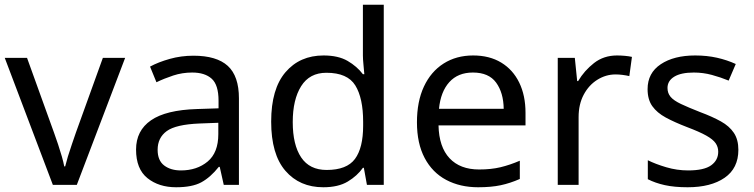

<svg xmlns="http://www.w3.org/2000/svg" viewBox="-20 -780 3180 810"><path d="M203 0 0 -536H94L208 -220Q216 -198 225 -171Q234 -144 241 -119.5Q248 -95 251 -78H255Q259 -95 266.5 -120Q274 -145 283.5 -172Q293 -199 300 -220L414 -536H508L304 0Z M796 -545Q894 -545 941 -502Q988 -459 988 -365V0H924L907 -76H903Q868 -32 829.5 -11Q791 10 723 10Q650 10 602 -28.5Q554 -67 554 -149Q554 -229 617 -272.5Q680 -316 811 -320L902 -323V-355Q902 -422 873 -448Q844 -474 791 -474Q749 -474 711 -461.5Q673 -449 640 -433L613 -499Q648 -518 696 -531.5Q744 -545 796 -545ZM822 -259Q722 -255 683.5 -227Q645 -199 645 -148Q645 -103 672.5 -82Q700 -61 743 -61Q811 -61 856 -98.5Q901 -136 901 -214V-262Z M1344 10Q1244 10 1184 -59.5Q1124 -129 1124 -267Q1124 -405 1184.5 -475.5Q1245 -546 1345 -546Q1407 -546 1446.5 -523Q1486 -500 1511 -467H1517Q1516 -480 1513.5 -505.5Q1511 -531 1511 -546V-760H1599V0H1528L1515 -72H1511Q1487 -38 1447 -14Q1407 10 1344 10ZM1358 -63Q1443 -63 1477.5 -109.5Q1512 -156 1512 -250V-266Q1512 -366 1479 -419.5Q1446 -473 1357 -473Q1286 -473 1250.5 -416.5Q1215 -360 1215 -265Q1215 -169 1250.5 -116Q1286 -63 1358 -63Z M1976 -546Q2045 -546 2094.5 -516Q2144 -486 2170.5 -431.5Q2197 -377 2197 -304V-251H1830Q1832 -160 1876.5 -112.5Q1921 -65 2001 -65Q2052 -65 2091.5 -74.5Q2131 -84 2173 -102V-25Q2132 -7 2092 1.5Q2052 10 1997 10Q1921 10 1862.5 -21Q1804 -52 1771.5 -113.5Q1739 -175 1739 -264Q1739 -352 1768.5 -415Q1798 -478 1851.5 -512Q1905 -546 1976 -546ZM1975 -474Q1912 -474 1875.5 -433.5Q1839 -393 1832 -321H2105Q2104 -389 2073 -431.5Q2042 -474 1975 -474Z M2583 -546Q2598 -546 2615.5 -544.5Q2633 -543 2646 -540L2635 -459Q2622 -462 2606.5 -464Q2591 -466 2577 -466Q2536 -466 2500 -443.5Q2464 -421 2442.5 -380.5Q2421 -340 2421 -286V0H2333V-536H2405L2415 -438H2419Q2445 -482 2486 -514Q2527 -546 2583 -546Z M3095 -148Q3095 -70 3037 -30Q2979 10 2881 10Q2825 10 2784.5 1Q2744 -8 2713 -24V-104Q2745 -88 2790.5 -74.5Q2836 -61 2883 -61Q2950 -61 2980 -82.5Q3010 -104 3010 -140Q3010 -160 2999 -176Q2988 -192 2959.5 -208Q2931 -224 2878 -244Q2826 -264 2789 -284Q2752 -304 2732 -332Q2712 -360 2712 -404Q2712 -472 2767.5 -509Q2823 -546 2913 -546Q2962 -546 3004.5 -536.5Q3047 -527 3084 -510L3054 -440Q3020 -454 2983 -464Q2946 -474 2907 -474Q2853 -474 2824.5 -456.5Q2796 -439 2796 -409Q2796 -387 2809 -371.5Q2822 -356 2852.5 -341.5Q2883 -327 2934 -307Q2985 -288 3021 -268Q3057 -248 3076 -219.5Q3095 -191 3095 -148Z"/></svg>

Font: Noto Sans Nag Mundari
Style: Regular
Weight: 400
Designer: Muthu Nedumaran
Version: Version 1.000; ttfautohint (v1.8.4.7-5d5b)